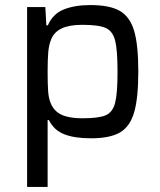

<svg xmlns="http://www.w3.org/2000/svg" viewBox="-20 -538 631 758"><path d="M87 -510H159L163 -438H169Q189 -484 232.5 -501Q276 -518 337 -518Q413 -518 453 -495Q493 -472 509.5 -416.5Q526 -361 526 -256Q526 -150 509.5 -94Q493 -38 453.5 -15Q414 8 339 8Q274 8 233.5 -8Q193 -24 173 -64H168V200H87ZM444 -255Q444 -341 434.5 -378Q425 -415 397.5 -427.5Q370 -440 305 -440Q254 -440 224 -426Q194 -412 182 -383Q173 -361 170.5 -332Q168 -303 168 -255Q168 -206 170 -178Q172 -150 180 -131Q193 -99 223 -85Q253 -71 305 -71Q370 -71 397.5 -83Q425 -95 434.5 -132Q444 -169 444 -255Z"/></svg>

Font: Source Han Sans & Saira Hybrid
Style: Regular
Weight: 400
Designer: Ryoko NISHIZUKA 西塚涼子 (kana & ideographs); Paul D. Hunt (Latin, Greek & Cyrillic); Wenlong ZHANG 张文龙 (bopomofo); Sandoll 
Foundry: Adobe Systems Incorporated
Version: Version 1.00;August 2, 2021;FontCreator 13.0.0.2675 64-bit